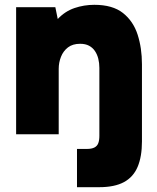

<svg xmlns="http://www.w3.org/2000/svg" viewBox="-20 -558 654 798"><path d="M300 220V61H341Q361 61 372.5 55Q384 49 388.5 37Q393 25 393 7V-276Q393 -296 388.5 -314Q384 -332 374.5 -346Q365 -360 350 -368Q335 -376 313 -376Q282 -376 262.5 -361Q243 -346 233.5 -322Q224 -298 224 -272V0H47V-528H210L220 -479Q250 -511 289.5 -524.5Q329 -538 372 -538Q448 -538 491 -504Q534 -470 552 -414Q570 -358 570 -291V30Q570 93 552 135.5Q534 178 495 199Q456 220 392 220Z"/></svg>

Font: Onest Black
Style: Regular
Weight: 900
Designer: Dmitri Voloshin, Andrey Kudryavtsev
Foundry: Dmitri Voloshin, Andrey Kudryavtsev
Version: Version 1.000;gftools[0.9.33]